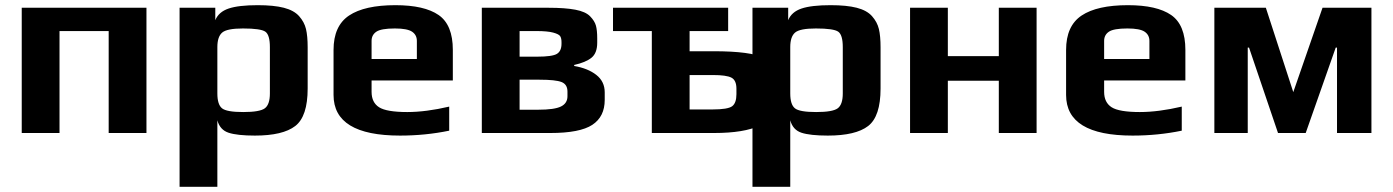

<svg xmlns="http://www.w3.org/2000/svg" viewBox="-20 -514 5384 742"><path d="M546 0V-484H64V0H210V-394H400V0Z M1169 -331C1169 -360.3 1166.8 -384 1162.5 -402C1158.2 -420 1149.3 -436.5 1136 -451.5C1122.7 -466.5 1103 -477.3 1077 -484C1051 -490.7 1017.3 -494 976 -494C926.7 -494 889.2 -489.7 863.5 -481C837.8 -472.3 820.7 -457.3 812 -436V-484H674V208H820V-49C826.7 -24.3 841.2 -8.3 863.5 -1C885.8 6.3 919.7 10 965 10C1037 10 1089 -2.3 1121 -27C1153 -51.7 1169 -100 1169 -172ZM1023 -153C1023 -124.3 1016.5 -105.2 1003.5 -95.5C990.5 -85.8 962.7 -81 920 -81C877.3 -81 850 -85.8 838 -95.5C826 -105.2 820 -124.3 820 -153V-332C820 -358.7 826.2 -377.3 838.5 -388C850.8 -398.7 877.7 -404 919 -404C965 -404 993.8 -399.8 1005.5 -391.5C1017.2 -383.2 1023 -363.3 1023 -332Z M1730 -203V-321C1730 -385.7 1711.7 -430.7 1675 -456C1638.3 -481.3 1582.7 -494 1508 -494C1428.7 -494 1369 -480.7 1329 -454C1289 -427.3 1269 -383 1269 -321V-147C1269 -42.3 1354.7 10 1526 10C1591.3 10 1654.7 3.7 1716 -9V-102C1656 -88 1602 -81 1554 -81C1500.7 -81 1464.3 -87.2 1445 -99.5C1425.7 -111.8 1416 -131.7 1416 -159V-203ZM1591 -286H1416V-356C1416 -371.3 1422.2 -383.2 1434.5 -391.5C1446.8 -399.8 1470.7 -404 1506 -404C1538 -404 1560.2 -399.8 1572.5 -391.5C1584.8 -383.2 1591 -371.3 1591 -356Z M2317 -157C2317 -185 2306.2 -207.5 2284.5 -224.5C2262.8 -241.5 2234.3 -253 2199 -259V-263C2229 -269.7 2251.3 -279 2266 -291C2280.7 -303 2288 -322.3 2288 -349V-366C2288 -386.7 2286.3 -403 2283 -415C2279.7 -427 2272.2 -439 2260.5 -451C2248.8 -463 2229.8 -471.5 2203.5 -476.5C2177.2 -481.5 2142.7 -484 2100 -484H1842V0H2107C2183 0 2237 -10.5 2269 -31.5C2301 -52.5 2317 -84.7 2317 -128ZM2150 -345C2150 -326.3 2144.2 -313.3 2132.5 -306C2120.8 -298.7 2095.3 -295 2056 -295H1988V-394H2053C2081.7 -394 2103.3 -392 2118 -388C2132.7 -384 2141.7 -379.3 2145 -374C2148.3 -368.7 2150 -361 2150 -351ZM2173 -142C2173 -124 2164.7 -110.8 2148 -102.5C2131.3 -94.2 2102 -90 2060 -90H1988V-206H2065C2106.3 -206 2134.7 -203 2150 -197C2165.3 -191 2173 -178.7 2173 -160Z M2977 -180C2977 -236 2961.5 -272.7 2930.5 -290C2899.5 -307.3 2835 -316 2737 -316H2645V-394H2794V-484H2349V-394H2499V0H2740C2817.3 0 2876.2 -9.7 2916.5 -29C2956.8 -48.3 2977 -81.7 2977 -129ZM2826 -150C2826 -127.3 2820.5 -111.8 2809.5 -103.5C2798.5 -95.2 2773 -91 2733 -91H2645V-224H2735C2769.7 -224 2793.5 -220.7 2806.5 -214C2819.5 -207.3 2826 -193 2826 -171Z M3383 -331C3383 -360.3 3380.8 -384 3376.5 -402C3372.2 -420 3363.3 -436.5 3350 -451.5C3336.7 -466.5 3317 -477.3 3291 -484C3265 -490.7 3231.3 -494 3190 -494C3140.7 -494 3103.2 -489.7 3077.5 -481C3051.8 -472.3 3034.7 -457.3 3026 -436V-484H2888V208H3034V-49C3040.7 -24.3 3055.2 -8.3 3077.5 -1C3099.8 6.3 3133.7 10 3179 10C3251 10 3303 -2.3 3335 -27C3367 -51.7 3383 -100 3383 -172ZM3237 -153C3237 -124.3 3230.5 -105.2 3217.5 -95.5C3204.5 -85.8 3176.7 -81 3134 -81C3091.3 -81 3064 -85.8 3052 -95.5C3040 -105.2 3034 -124.3 3034 -153V-332C3034 -358.7 3040.2 -377.3 3052.5 -388C3064.8 -398.7 3091.7 -404 3133 -404C3179 -404 3207.8 -399.8 3219.5 -391.5C3231.2 -383.2 3237 -363.3 3237 -332Z M3986 0V-484H3840V-297H3643V-484H3497V0H3643V-202H3840V0Z M4561 -203V-321C4561 -385.7 4542.7 -430.7 4506 -456C4469.3 -481.3 4413.7 -494 4339 -494C4259.7 -494 4200 -480.7 4160 -454C4120 -427.3 4100 -383 4100 -321V-147C4100 -42.3 4185.7 10 4357 10C4422.3 10 4485.7 3.7 4547 -9V-102C4487 -88 4433 -81 4385 -81C4331.7 -81 4295.3 -87.2 4276 -99.5C4256.7 -111.8 4247 -131.7 4247 -159V-203ZM4422 -286H4247V-356C4247 -371.3 4253.2 -383.2 4265.5 -391.5C4277.8 -399.8 4301.7 -404 4337 -404C4369 -404 4391.2 -399.8 4403.5 -391.5C4415.8 -383.2 4422 -371.3 4422 -356Z M5280 0V-484H5091L4978 -158L4872 -484H4673V0H4802V-330H4807L4919 0H5026L5142 -330H5147V0Z"/></svg>

Font: Play
Style: Bold
Weight: 700
Designer: Jonas Hecksher
Foundry: Jonas Hecksher, Playtypeª, e-types AS
Version: Version 1.002